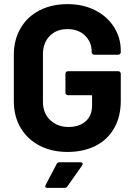

<svg xmlns="http://www.w3.org/2000/svg" viewBox="-20 -728 652 930"><path d="M47 -238V-462Q47 -535 79.5 -591Q112 -647 171 -677.5Q230 -708 307 -708Q383 -708 441.5 -678Q500 -648 532.5 -596.5Q565 -545 565 -482V-475Q565 -470 561.5 -466.5Q558 -463 553 -463H436Q431 -463 427.5 -466.5Q424 -470 424 -475V-478Q424 -524 392 -555.5Q360 -587 307 -587Q253 -587 220.5 -553.5Q188 -520 188 -466V-234Q188 -180 223 -146.5Q258 -113 312 -113Q364 -113 395 -140.5Q426 -168 426 -217V-262Q426 -267 421 -267H309Q304 -267 300.5 -270.5Q297 -274 297 -279V-371Q297 -376 300.5 -379.5Q304 -383 309 -383H553Q558 -383 561.5 -379.5Q565 -376 565 -371V-239Q565 -163 533 -107Q501 -51 442.5 -21.5Q384 8 307 8Q230 8 171 -23Q112 -54 79.5 -109.5Q47 -165 47 -238ZM201 168 254 67Q258 58 269 58H370Q377 58 379.5 62.5Q382 67 378 73L307 174Q302 182 293 182H209Q202 182 200 178Q198 174 201 168Z"/></svg>

Font: UMi
Style: Bold
Weight: 700
Designer: Peter Middis
Foundry: We Are UMi
Version: Version 1.0